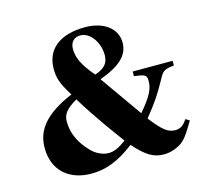

<svg xmlns="http://www.w3.org/2000/svg" viewBox="-102 -811 1037 947"><g transform="rotate(-15 416.5 -337.5)"><path d="M789 -113 769 -125C752 -98 734 -85 709 -85C671 -85 646 -104 590 -176C645 -245 662 -268 710 -355C726 -385 740 -391 783 -395V-419H579V-395C638 -388 643 -383 643 -354C643 -314 628 -282 567 -209L416 -423C522 -462 568 -506 568 -570C568 -641 505 -691 408 -691C280 -691 206 -633 206 -532C206 -488 214 -457 258 -388C114 -327 62 -256 62 -167C62 -50 141 15 253 15C328 15 393 -10 475 -72C534 -6 571 16 624 16C655 16 692 4 717 -15C733 -27 749 -46 774 -88ZM467 -533C467 -492 447 -469 397 -452C340 -518 323 -561 323 -602C323 -637 343 -658 375 -658C424 -658 467 -600 467 -533ZM452 -100C413 -72 388 -61 362 -61C332 -61 298 -76 273 -103C229 -148 201 -202 201 -264C201 -302 220 -326 275 -358C347 -240 420 -145 452 -100Z"/></g></svg>

Font: STIXGeneral
Style: Bold
Weight: 700
Designer: MicroPress Inc., with final additions and corrections provided by Coen Hoffman, Elsevier (retired)
Version: Version 1.1.0